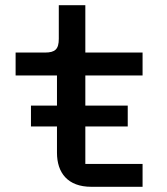

<svg xmlns="http://www.w3.org/2000/svg" viewBox="-20 -718 640 738"><path d="M528 -88H308V-232H471V-312H308V-428H528V-516H308V-698H206V-569C206 -529 192 -516 153 -516H40V-428H199V-312H99V-232H199V-131C199 -54 240 0 331 0H528Z"/></svg>

Font: IBM Mono Medium
Style: Regular
Weight: 500
Monospace: yes
Designer: Mike Abbink, Paul van der Laan, Pieter van Rosmalen
Foundry: Bold Monday
Version: Version 2.3